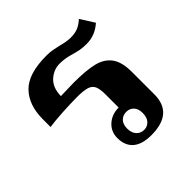

<svg xmlns="http://www.w3.org/2000/svg" viewBox="-159 -706 844 844"><g transform="rotate(-45 263.5 -283.5)"><path d="M199 -87Q199 -127 227.5 -152.5Q256 -178 298 -178V-259Q298 -293 290.5 -310Q283 -327 262.5 -333.5Q242 -340 201 -340Q162 -340 110.5 -337Q59 -334 26 -329V-377Q26 -465 74 -514.5Q122 -564 235 -564Q256 -564 275 -560.5Q294 -557 310 -553Q342 -544 368 -544Q391 -544 410 -551Q429 -558 450 -577L491 -512Q449 -475 397 -475Q374 -475 357.5 -478Q341 -481 320 -487Q285 -498 251 -498Q214 -498 184.5 -471.5Q155 -445 154 -393Q210 -395 235 -395Q313 -395 358 -384Q403 -373 426.5 -341Q450 -309 450 -248V-108Q450 10 314 10Q257 10 228 -15Q199 -40 199 -87ZM356 -86Q356 -113 342.5 -127Q329 -141 308 -141Q287 -141 273 -127Q259 -113 259 -86Q259 -59 273 -44Q287 -29 308 -29Q329 -29 342.5 -44Q356 -59 356 -86Z"/></g></svg>

Font: Trirong Bold
Style: Regular
Weight: 700
Designer: Katatrad Team
Foundry: CadsonDemak
Version: Version 1.000